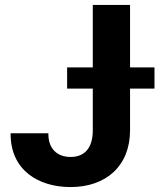

<svg xmlns="http://www.w3.org/2000/svg" viewBox="-20 -748 646 778"><path d="M266 10C410 10 507 -76 507 -220V-389H606V-475H507V-728H356V-475H252V-389H356V-220C356 -144 319 -112 266 -112C212 -112 176 -145 176 -205V-208H23V-205C23 -58 136 10 266 10Z"/></svg>

Font: Wafeq
Style: Bold
Weight: 700
Designer: Rasmus Andersson & Azza Alameddine
Foundry: Google & TypeTogether
Version: Version 3.000;FEAKit 1.0